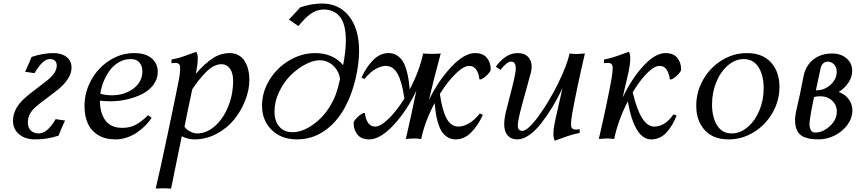

<svg xmlns="http://www.w3.org/2000/svg" viewBox="-20 -794 4943 1097"><path d="M200.7 -31.7Q251 -31.7 297.9 -113.3L351.6 -105.5Q331.1 -62 314.5 -19Q250.5 2.4 180.2 2.4Q124 2.4 89.1 -26.9Q54.2 -56.2 54.2 -104Q54.2 -142.6 75.7 -179.9Q97.2 -217.3 155.3 -261.7L245.6 -331.5Q304.2 -376.5 304.2 -418.9Q304.2 -456.5 264.2 -456.5Q224.1 -456.5 177.2 -376L123.5 -383.8Q140.6 -419.9 160.6 -468.8Q226.6 -490.7 285.2 -490.7Q332 -490.7 360.4 -468.5Q388.7 -446.3 388.7 -407.2Q388.7 -339.8 295.4 -269.5L206.1 -201.7Q183.6 -184.6 168.9 -168.5Q154.3 -152.3 148.4 -138.2Q142.6 -124 140.9 -114.5Q139.2 -105 139.2 -93.3Q139.2 -64.5 156.2 -48.1Q173.3 -31.7 200.7 -31.7Z M826.2 -136.2 846.2 -121.1Q833.5 -100.6 813.5 -79.8Q793.5 -59.1 767.3 -40Q741.2 -21 707.5 -9.3Q673.8 2.4 639.6 2.4Q579.6 2.4 539.1 -23.2Q498.5 -48.8 480.7 -90.8Q462.9 -132.8 462.9 -189Q462.9 -266.6 501 -336.2Q539.1 -405.8 605 -448.2Q670.9 -490.7 746.6 -490.7Q811 -490.7 846.2 -461.2Q881.3 -431.6 881.3 -383.3Q881.3 -342.3 856.2 -309.1Q831.1 -275.9 791 -256.1Q751 -236.3 704.6 -225.8Q658.2 -215.3 611.8 -215.3Q585 -215.3 550.8 -218.8Q551.3 -147.9 582.3 -105.7Q613.3 -63.5 680.2 -63.5Q725.1 -63.5 759.8 -83.5Q794.4 -103.5 826.2 -136.2ZM726.6 -456.5Q690.9 -456.5 659.7 -438.7Q628.4 -420.9 607.2 -391.6Q585.9 -362.3 572 -328.1Q558.1 -293.9 553.2 -258.3Q584 -249.5 618.7 -249.5Q691.9 -249.5 742.7 -288.1Q793.5 -326.7 793.5 -387.7Q793.5 -416.5 777.1 -436.5Q760.7 -456.5 726.6 -456.5Z M1018.6 -15.6Q1012.2 16.1 987.5 136.2Q962.9 256.3 957.5 283.2Q932.1 281.7 914.1 281.7L869.6 283.2Q894 181.2 938.7 -31Q983.4 -243.2 1001.5 -335.9Q1009.3 -374 1009.3 -407.7Q1009.3 -434.6 982.4 -434.6Q968.3 -434.6 959.5 -432.6L960.4 -454.1Q984.9 -458.5 1007.1 -465.1Q1029.3 -471.7 1059.3 -482.9Q1089.4 -494.1 1101.6 -498Q1109.9 -486.3 1109.9 -459Q1109.9 -425.3 1098.6 -372.1Q1149.9 -431.2 1195.3 -460.9Q1240.7 -490.7 1293.5 -490.7Q1321.8 -490.7 1344 -477.8Q1366.2 -464.8 1379.2 -443.1Q1392.1 -421.4 1398.4 -395Q1404.8 -368.7 1404.8 -339.4Q1404.8 -280.8 1381.1 -220.2Q1357.4 -159.7 1316.9 -110.1Q1276.4 -60.5 1216.8 -29.1Q1157.2 2.4 1091.3 2.4Q1053.7 2.4 1018.6 -15.6ZM1078.6 -284.2Q1048.8 -147 1034.2 -69.8Q1039.6 -62.5 1047.9 -54.9Q1056.2 -47.4 1072.8 -39.6Q1089.4 -31.7 1106.9 -31.7Q1160.2 -31.7 1207.8 -73.5Q1255.4 -115.2 1283.7 -185.1Q1312 -254.9 1312 -333Q1312 -377 1293.7 -402.1Q1275.4 -427.2 1245.1 -427.2Q1222.7 -427.2 1199.7 -415Q1176.8 -402.8 1154.5 -379.6Q1132.3 -356.4 1115.5 -335.2Q1098.6 -314 1078.6 -284.2Z M1630.9 -682.1 1695.8 -752Q1760.7 -773.9 1818.4 -773.9Q1917 -773.9 1974.4 -701.4Q2031.7 -628.9 2031.7 -502.4Q2031.7 -440.4 2016.1 -364.7Q1992.7 -254.4 1946.3 -172.6Q1899.9 -90.8 1830.6 -44.2Q1761.2 2.4 1676.8 2.4Q1586.9 2.4 1532 -52Q1477.1 -106.4 1477.1 -190.4Q1477.1 -268.1 1520 -337.9Q1563 -407.7 1633.5 -449.2Q1704.1 -490.7 1781.7 -490.7Q1832.5 -490.7 1873.5 -472.4Q1914.6 -454.1 1940.4 -421.4Q1956.1 -502.4 1956.1 -563.5Q1956.1 -655.3 1922.4 -697.5Q1888.7 -739.7 1830.6 -739.7Q1788.6 -739.7 1754.2 -714.4Q1719.7 -689 1685.1 -645ZM1922.9 -342.8Q1916 -389.2 1883.1 -419.4Q1850.1 -449.7 1806.6 -449.7Q1769.5 -449.7 1724.6 -426Q1679.7 -402.3 1640.4 -363.5Q1601.1 -324.7 1574.7 -269Q1548.3 -213.4 1548.3 -156.2Q1548.3 -104 1575.2 -71.3Q1602.1 -38.6 1651.9 -38.6Q1705.1 -38.6 1763.9 -78.6Q1822.8 -118.7 1863.8 -184.6Q1886.2 -220.7 1899.2 -256.6Q1912.1 -292.5 1922.9 -342.8Z M2721.7 -145.5 2738.8 -137.7Q2712.4 -78.6 2672.9 -38.1Q2633.3 2.4 2583.5 2.4Q2557.6 2.4 2537.4 -10Q2517.1 -22.5 2504.6 -41.5Q2492.2 -60.5 2483.4 -89.4Q2474.6 -118.2 2470.5 -144.8Q2466.3 -171.4 2463.4 -205.1Q2406.7 -99.6 2386.7 0Q2360.8 -2.9 2343.3 -2.9L2298.8 0Q2331.5 -142.6 2358.9 -276.4Q2306.2 -163.1 2229.5 -80.3Q2152.8 2.4 2089.8 2.4Q2044.4 2.4 2022.5 -24.7Q2000.5 -51.8 2000.5 -90.8Q2000.5 -102.5 2020.8 -122.6Q2041 -142.6 2056.6 -147.9H2064.9Q2068.4 -114.7 2082.8 -92.8Q2097.2 -70.8 2123.5 -70.8Q2154.3 -70.8 2200.2 -115.2Q2246.1 -159.7 2290.5 -231Q2277.3 -324.2 2252.4 -370.8Q2227.5 -417.5 2183.6 -417.5Q2158.2 -417.5 2126.7 -400.1Q2095.2 -382.8 2062.5 -342.8L2045.4 -350.6Q2071.8 -409.7 2111.3 -450.2Q2150.9 -490.7 2200.7 -490.7Q2226.6 -490.7 2246.8 -478.3Q2267.1 -465.8 2279.5 -446.8Q2292 -427.7 2300.8 -398.9Q2309.6 -370.1 2313.7 -343.5Q2317.9 -316.9 2320.8 -283.2Q2377 -389.6 2397.5 -488.3Q2425.8 -486.3 2448.7 -486.3Q2472.7 -486.3 2498 -488.3Q2452.6 -319.3 2430.7 -222.7Q2483.9 -332.5 2558.3 -411.6Q2632.8 -490.7 2694.3 -490.7Q2739.7 -490.7 2761.7 -463.6Q2783.7 -436.5 2783.7 -397.5Q2783.7 -385.7 2763.4 -365.7Q2743.2 -345.7 2727.5 -340.3H2719.2Q2715.8 -373.5 2701.4 -395.5Q2687 -417.5 2660.6 -417.5Q2629.4 -417.5 2583.5 -373Q2537.6 -328.6 2493.2 -257.3Q2506.3 -164.6 2531.2 -117.7Q2556.2 -70.8 2600.6 -70.8Q2626 -70.8 2657.5 -88.1Q2689 -105.5 2721.7 -145.5Z M2936 2.4Q2899.9 2.4 2880.4 -20.5Q2860.8 -43.5 2860.8 -83.5Q2860.8 -113.3 2870.1 -153.3Q2876 -178.2 2892.8 -242.4Q2909.7 -306.6 2918.2 -345.5Q2926.8 -384.3 2926.8 -404.3Q2926.8 -441.9 2899.9 -441.9Q2875.5 -441.9 2840.3 -395L2813 -412.6Q2834 -444.3 2866.7 -467.5Q2899.4 -490.7 2937.5 -490.7Q2977.1 -490.7 2997.3 -468.8Q3017.6 -446.8 3017.6 -416Q3017.6 -397 3013.2 -379.4Q3005.4 -347.7 2985.1 -276.6Q2964.8 -205.6 2951.7 -152.6Q2938.5 -99.6 2938.5 -74.2Q2938.5 -60.5 2945.6 -53.5Q2952.6 -46.4 2963.9 -46.4Q2995.6 -46.4 3056.6 -129.9Q3117.7 -213.4 3169.7 -319.3Q3221.7 -425.3 3233.9 -488.3Q3259.8 -485.4 3277.3 -485.4L3321.8 -488.3Q3277.3 -297.4 3250.5 -152.3Q3242.7 -109.4 3242.7 -80.6Q3242.7 -53.7 3269.5 -53.7Q3283.7 -53.7 3292.5 -55.7L3291.5 -34.2Q3267.1 -29.8 3244.9 -23.2Q3222.7 -16.6 3192.6 -5.4Q3162.6 5.9 3150.4 9.8Q3142.1 -2 3142.1 -29.3Q3142.1 -58.6 3150.9 -100.1Q3158.2 -136.2 3174.6 -206.1Q3190.9 -275.9 3193.8 -290Q3166.5 -232.9 3136.7 -183.6Q3106.9 -134.3 3073.5 -91.1Q3040 -47.9 3004.2 -22.7Q2968.3 2.4 2936 2.4Z M3572.8 -498Q3581.1 -486.3 3581.1 -459Q3581.1 -429.7 3572.3 -388.2Q3564 -349.1 3537.6 -236.8Q3588.4 -343.8 3655.8 -417.2Q3723.1 -490.7 3782.2 -490.7Q3827.6 -490.7 3849.6 -463.6Q3871.6 -436.5 3871.6 -397.5Q3871.6 -385.7 3851.3 -365.7Q3831.1 -345.7 3815.4 -340.3H3807.1Q3803.7 -373.5 3789.3 -395.5Q3774.9 -417.5 3748.5 -417.5Q3718.3 -417.5 3677 -376Q3635.7 -334.5 3595.2 -266.6Q3640.6 -70.8 3717.8 -70.8Q3744.6 -70.8 3771.2 -85Q3797.9 -99.1 3828.1 -140.6L3845.7 -133.8Q3823.2 -74.7 3787.1 -36.1Q3751 2.4 3700.7 2.4Q3605.5 2.4 3566.9 -214.8Q3510.3 -104.5 3489.3 0Q3463.4 -2.9 3445.8 -2.9L3401.4 0Q3445.8 -190.9 3472.7 -335.9Q3480.5 -378.9 3480.5 -407.7Q3480.5 -434.6 3453.6 -434.6Q3439.5 -434.6 3430.7 -432.6L3431.6 -454.1Q3456.1 -458.5 3478.3 -465.1Q3500.5 -471.7 3530.5 -482.9Q3560.5 -494.1 3572.8 -498Z M4248 -490.7Q4336.9 -490.7 4385.3 -437Q4433.6 -383.3 4433.6 -297.4Q4433.6 -219.2 4394 -149.9Q4354.5 -80.6 4287.4 -39.1Q4220.2 2.4 4143.1 2.4Q4054.2 2.4 4006.1 -51Q3958 -104.5 3958 -189.9Q3958 -268.6 3997.1 -337.9Q4036.1 -407.2 4103.3 -449Q4170.4 -490.7 4248 -490.7ZM4229.5 -456.5Q4181.2 -456.5 4139.2 -420.7Q4097.2 -384.8 4072.8 -325.2Q4048.3 -265.6 4048.3 -198.2Q4048.3 -123.5 4077.1 -77.6Q4106 -31.7 4161.1 -31.7Q4209 -31.7 4251.2 -67.4Q4293.5 -103 4318.4 -162.4Q4343.3 -221.7 4343.3 -289.1Q4343.3 -363.8 4313.7 -410.2Q4284.2 -456.5 4229.5 -456.5Z M4656.2 2.4Q4622.6 2.4 4598.1 -3.4Q4573.7 -9.3 4559.3 -19Q4544.9 -28.8 4536.6 -44.2Q4528.3 -59.6 4525.4 -75.2Q4522.5 -90.8 4522.5 -112.3Q4522.5 -125.5 4527.6 -152.3Q4532.7 -179.2 4540.5 -211.7Q4548.3 -244.1 4549.3 -249.5Q4561.5 -309.1 4573.2 -368.2Q4587.9 -424.3 4629.9 -456.3Q4671.9 -488.3 4735.8 -488.3Q4784.2 -488.3 4816.7 -460.7Q4849.1 -433.1 4849.1 -389.6Q4849.1 -354 4827.6 -321.8Q4806.2 -289.6 4772 -268.6Q4807.6 -255.9 4828.9 -227.5Q4850.1 -199.2 4850.1 -163.1Q4850.1 -119.6 4822 -81.1Q4793.9 -42.5 4749.3 -20Q4704.6 2.4 4656.2 2.4ZM4664.6 -244.1Q4647.5 -244.1 4631.3 -239.7Q4613.8 -160.6 4606.4 -105Q4605 -96.2 4605 -85.4Q4605 -64.9 4612.8 -50.8Q4620.6 -36.6 4637.7 -36.6Q4680.2 -36.6 4720.7 -72.8Q4761.2 -108.9 4761.2 -157.2Q4761.2 -194.3 4734.1 -219.2Q4707 -244.1 4664.6 -244.1ZM4641.6 -278.3H4647.5Q4690.9 -278.3 4725.8 -310.3Q4760.7 -342.3 4760.7 -383.8Q4760.7 -409.7 4745.6 -425.8Q4730.5 -441.9 4708 -441.9Q4694.8 -441.9 4684.1 -432.6Q4673.3 -423.3 4668.9 -405.8Q4666.5 -396 4657.5 -352.1Q4648.4 -308.1 4641.6 -278.3Z"/></svg>

Font: Flanker
Style: Italic
Weight: 400
Italic angle: -12°
Designer: Flanker
Version: Version 2.027